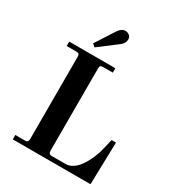

<svg xmlns="http://www.w3.org/2000/svg" viewBox="-219 -1079 1109 1211"><g transform="rotate(30 335.0 -474.0)"><path d="M62 0V-32H132Q145 -32 150.5 -38.5Q156 -45 156 -59V-656Q156 -670 151 -675Q146 -680 132 -680H62V-712H398V-680H328Q314 -680 309 -675Q304 -670 304 -656V-59Q304 -45 309.5 -38.5Q315 -32 328 -32H429Q452 -32 474 -45Q496 -58 512 -77Q528 -96 542 -121Q556 -146 564.5 -166.5Q573 -187 579 -206Q584 -222 590 -248Q596 -274 600 -291L604 -308H636L628 0ZM198 -778 287 -916Q308 -948 336 -948Q354 -948 366 -937Q378 -926 378 -908Q378 -882 350 -860L218 -760Z"/></g></svg>

Font: Old Standard TT
Style: Bold
Weight: 700
Designer: Alexey Kryukov <alexios@thessalonica.org.ru>
Version: Version 2.2